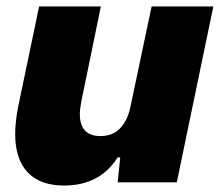

<svg xmlns="http://www.w3.org/2000/svg" viewBox="-20 -564 680 594"><path d="M27 -149Q27 -187 36 -233L101 -544H292L232 -252Q227 -227 227 -211Q227 -143 291 -143Q328 -143 351 -166.5Q374 -190 383 -231L449 -544H640L527 0H344L352 -77H344Q289 10 178 10Q104 10 65.5 -31Q27 -72 27 -149Z"/></svg>

Font: Mona Sans Black
Style: Italic
Weight: 900
Italic angle: -11.7°
Designer: Deni Anggara
Foundry: GitHub
Version: Version 2.000